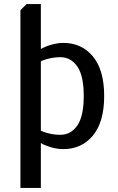

<svg xmlns="http://www.w3.org/2000/svg" viewBox="-20 -720 580 940"><path d="M80 200V-670L110 -700H180V-480Q192 -487 212 -495Q255 -510 290 -510Q380 -510 435 -443.5Q490 -377 490 -250Q490 -123 435 -56.5Q380 10 290 10Q250 10 212 -5Q193 -11 180 -20V200ZM275 -60Q327 -60 358.5 -105.5Q390 -151 390 -250Q390 -349 358.5 -394.5Q327 -440 275 -440Q241 -440 207 -430Q189 -425 180 -420V-80Q190 -75 207 -70Q241 -60 275 -60Z"/></svg>

Font: Scada
Style: Regular
Weight: 400
Designer: Jovanny Lemonad
Foundry: Jovanny Lemonad
Version: Version 4.100;PS 004.100;hotconv 1.0.88;makeotf.lib2.5.64775